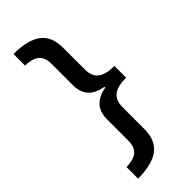

<svg xmlns="http://www.w3.org/2000/svg" viewBox="-280 -754 952 952"><g transform="rotate(-45 196.5 -278.0)"><path d="M54 78V159C189 158 250 110 250 7V-145C250 -211 287 -237 366 -237V-319C286 -319 250 -347 250 -412V-563C250 -668 188 -714 54 -715V-634C118 -632 153 -610 153 -547V-399C153 -332 186 -293 258 -281V-275C187 -263 153 -223 153 -157V-9C153 53 120 76 54 78Z"/></g></svg>

Font: Noto Sans Bengali SemiCondensed Medium
Style: Regular
Weight: 500
Width: 4
Designer: Joana Ranito - Universal Thirst; Jelle Bosma - Monotype Design Team
Foundry: Universal Thirst ehf.
Version: Version 3.000